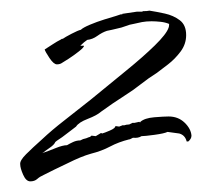

<svg xmlns="http://www.w3.org/2000/svg" viewBox="-20 -310 398 361"><path d="M37 31Q29 31 23.5 18.5Q18 6 18 -1Q17 -8 29 -20Q41 -32 59 -48Q77 -65 101.5 -84Q126 -103 151 -123Q185 -151 217 -177Q249 -203 271 -224.5Q293 -246 297 -258Q298 -260 298 -265Q291 -268 282 -269Q273 -270 265 -270Q255 -270 247 -268.5Q239 -267 231 -265Q224 -264 216.5 -261Q209 -258 199 -256Q195 -255 190.5 -254Q186 -253 181 -252Q172 -249 163 -242.5Q154 -236 144 -235Q138 -231 131 -224H138Q138 -221 128.5 -213.5Q119 -206 109 -199.5Q99 -193 97 -192Q93 -189 87 -189Q81 -189 73 -201Q65 -213 64 -217Q72 -222 79.5 -227Q87 -232 95 -236Q95 -236 95.5 -236.5Q96 -237 97 -237H98Q102 -240 114.5 -246.5Q127 -253 132 -254Q136 -258 149 -263.5Q162 -269 176.5 -273.5Q191 -278 198 -280L207 -283Q210 -283 210 -283V-284L237 -288H247L249 -289Q257 -289 261 -290Q274 -288 290 -284.5Q306 -281 318 -272Q330 -263 330 -244Q330 -227 319.5 -213Q309 -199 296 -189Q291 -185 285.5 -181Q280 -177 275 -173Q259 -163 244.5 -151.5Q230 -140 214 -130Q203 -123 192 -115.5Q181 -108 170 -100Q162 -93 145 -86.5Q128 -80 123 -72Q120 -70 114.5 -65.5Q109 -61 102 -56Q97 -52 91.5 -48.5Q86 -45 84 -43Q82 -38 74 -32.5Q66 -27 61 -23L59 -22L62 -23Q71 -26 84.5 -31.5Q98 -37 106 -37Q111 -40 117.5 -43Q124 -46 131 -46Q136 -49 142 -50L147 -52Q149 -52 151 -54L152 -55L160 -54L170 -60L172 -59Q176 -60 186.5 -64.5Q197 -69 197 -73L204 -72Q204 -72 212 -75V-74Q218 -76 223 -76L229 -79H233L242 -81L243 -80Q243 -80 243.5 -80Q244 -80 244 -81Q252 -88 270 -89.5Q288 -91 297 -91Q315 -91 327 -79.5Q339 -68 340 -55Q340 -49 334 -44H331Q328 -56 317 -59L295 -62Q289 -59 270.5 -56.5Q252 -54 246 -54Q240 -50 230 -51L224 -48H223Q203 -43 187 -34.5Q171 -26 151 -21Q133 -16 107 -3Q94 3 82 9Q70 15 62 19Q55 22 50 26.5Q45 31 37 31Z"/></svg>

Font: Qwitcher Grypen
Style: Bold
Weight: 700
Designer: Robert E. Leuschke
Foundry: Robert E. Leuschke
Version: Version 1.100; ttfautohint (v1.8.3)